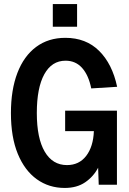

<svg xmlns="http://www.w3.org/2000/svg" viewBox="-20 -913 640 949"><path d="M300 16Q222 16 162 -27Q102 -70 68 -152.5Q34 -235 34 -354Q34 -469 66 -552.5Q98 -636 158.5 -681Q219 -726 303 -726Q405 -726 470 -661.5Q535 -597 559 -484L431 -476Q418 -541 386 -577Q354 -613 304 -613Q236 -613 199 -546Q162 -479 162 -354Q162 -230 201 -163.5Q240 -97 311 -97Q371 -97 406 -142.5Q441 -188 444 -265H302V-366H558V0H468L465 -84Q442 -40 401 -12Q360 16 300 16ZM241 -781V-893H361V-781Z"/></svg>

Font: Geist Mono SemiBold
Style: Regular
Weight: 600
Monospace: yes
Designer: Basement.studio, Andrés Briganti, Mateo Zaragoza
Foundry: Basement.studio, Vercel, Andrés Briganti, Guido Ferreyra, Mateo Zaragoza
Version: Version 1.500; ttfautohint (v1.8.4.7-5d5b)